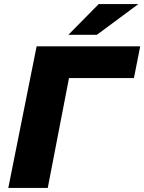

<svg xmlns="http://www.w3.org/2000/svg" viewBox="-20 -929 713 949"><path d="M642 -543H321L216 0H21L161 -700H673ZM468 -909H664L459 -757H318Z"/></svg>

Font: Montserrat Alternates ExtraBold
Style: Italic
Weight: 800
Italic angle: -11.3°
Designer: Julieta Ulanovsky
Foundry: Julieta Ulanovsky
Version: Version 7.200